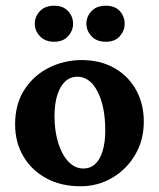

<svg xmlns="http://www.w3.org/2000/svg" viewBox="-20 -648 561 676"><path d="M263.7 7.8Q195.3 7.8 143.6 -20Q91.8 -47.9 62.5 -97.2Q33.2 -146.5 33.2 -210Q33.2 -282.2 66.4 -333Q99.6 -383.8 153.3 -410.2Q207 -436.5 267.6 -436.5Q332 -436.5 381.3 -409.2Q430.7 -381.8 458.5 -332.5Q486.3 -283.2 486.3 -219.7Q486.3 -155.3 456.5 -104Q426.8 -52.7 376 -22.5Q325.2 7.8 263.7 7.8ZM273.4 -54.7Q297.9 -54.7 314.9 -70.3Q332 -85.9 341.3 -116.2Q350.6 -146.5 350.6 -188.5Q350.6 -272.5 323.7 -325.2Q296.9 -377.9 252 -377.9Q214.8 -377.9 193.4 -340.3Q171.9 -302.7 171.9 -238.3Q171.9 -186.5 185.1 -144.5Q198.2 -102.5 221.2 -78.6Q244.1 -54.7 273.4 -54.7ZM170.9 -501Q138.7 -501 120.6 -520.5Q102.5 -540 102.5 -564.5Q102.5 -589.8 120.6 -608.9Q138.7 -627.9 170.9 -627.9Q202.1 -627.9 219.7 -608.9Q237.3 -589.8 237.3 -564.5Q237.3 -540 219.7 -520.5Q202.1 -501 170.9 -501ZM352.5 -501Q320.3 -501 302.2 -520.5Q284.2 -540 284.2 -564.5Q284.2 -589.8 302.2 -608.9Q320.3 -627.9 352.5 -627.9Q384.8 -627.9 401.9 -608.9Q418.9 -589.8 418.9 -564.5Q418.9 -540 401.9 -520.5Q384.8 -501 352.5 -501Z"/></svg>

Font: Crimson Pro
Style: Bold
Weight: 700
Designer: Jacques Le Bailly
Foundry: Baron von Fonthausen
Version: Version 1.003